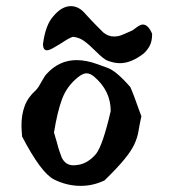

<svg xmlns="http://www.w3.org/2000/svg" viewBox="-20 -608 566 626"><path d="M371 -402Q353 -402 331 -410Q319 -414 291 -442Q270 -463 254 -474.5Q238 -486 218 -488Q206 -485 178 -466Q165 -458 152.5 -451Q140 -444 133 -444Q121 -444 120 -463Q128 -526 153 -554Q181 -588 211 -588Q238 -588 260 -561Q281 -538 295.5 -523.5Q310 -509 317 -502Q333 -489 352 -489Q364 -489 375 -493Q380 -495 389.5 -499Q399 -503 412 -509L427 -520Q438 -528 446 -528Q463 -528 476 -498Q476 -474 468.5 -459.5Q461 -445 449 -434Q408 -402 371 -402ZM243 -2Q198 -2 156 -23Q114 -44 52 -163Q51 -175 50.5 -184Q50 -193 50 -199Q50 -234 60.5 -262.5Q71 -291 97 -314Q105 -322 115 -341Q126 -361 132 -367Q173 -412 230 -412Q261 -412 297 -399L330 -387Q359 -377 405 -324Q412 -308 418.5 -290.5Q425 -273 432 -253L441 -229Q435 -202 431.5 -180.5Q428 -159 418 -137.5Q408 -116 385.5 -88.5Q363 -61 321 -20Q284 -2 243 -2ZM220 -69Q222 -69 226.5 -69.5Q231 -70 238 -71Q268 -77 293 -106Q315 -134 341 -246Q341 -312 287 -358Q274 -369 262 -369Q250 -369 234 -356Q198 -327 182.5 -285.5Q167 -244 156 -176L166 -142Q169 -129 173 -117.5Q177 -106 181 -95Q193 -69 220 -69Z"/></svg>

Font: Mansalva
Style: Regular
Weight: 400
Designer: Carolina Short
Foundry: Carolina Short
Version: Version 2.112; ttfautohint (v1.8.4.7-5d5b)